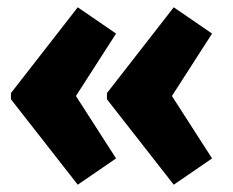

<svg xmlns="http://www.w3.org/2000/svg" viewBox="-20 -522 637 526"><path d="M456 -16 273 -250V-267L456 -502L561 -430L451 -259L561 -88ZM193 -16 10 -250V-267L193 -502L298 -430L188 -259L298 -88Z"/></svg>

Font: Mach ExtraBold
Style: Regular
Weight: 800
Version: Version 1.002